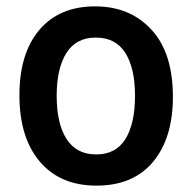

<svg xmlns="http://www.w3.org/2000/svg" viewBox="-20 -573 603 603"><path d="M283 10Q169 10 105 -65.5Q41 -141 41 -274Q41 -405 103.5 -479Q166 -553 279 -553Q388 -553 455.5 -480Q523 -407 523 -269Q523 -139 460.5 -64.5Q398 10 283 10ZM282 -88Q344 -88 374 -136.5Q404 -185 404 -272Q404 -359 373.5 -407Q343 -455 281 -455Q219 -455 188.5 -406.5Q158 -358 158 -272Q158 -185 189 -136.5Q220 -88 282 -88Z"/></svg>

Font: Noto Sans Mono SemiCondensed SemiBold
Style: Regular
Weight: 600
Width: 4
Designer: Monotype Design Team
Foundry: Monotype Imaging Inc.
Version: Version 2.014; ttfautohint (v1.8.4.7-5d5b)